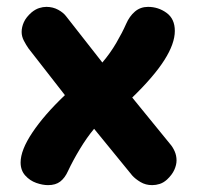

<svg xmlns="http://www.w3.org/2000/svg" viewBox="-20 -531 574 559"><path d="M120 8Q104 8 85.5 1.5Q67 -5 53.5 -20Q40 -35 40 -58Q40 -94 74.5 -145.5Q109 -197 169 -254L63 -390Q56 -400 49.5 -412.5Q43 -425 43 -438Q43 -452 49.5 -466.5Q56 -481 72 -495Q83 -504 94 -507.5Q105 -511 115 -511Q134 -511 149.5 -502.5Q165 -494 173 -483L278 -349Q301 -376 318.5 -406Q336 -436 347 -461Q357 -484 373 -497.5Q389 -511 411 -511Q441 -511 465 -493.5Q489 -476 489 -441Q489 -404 458.5 -356Q428 -308 365 -247L475 -112Q483 -103 488.5 -90.5Q494 -78 494 -64Q494 -51 487.5 -36.5Q481 -22 466 -8Q456 1 445 4.5Q434 8 423 8Q404 8 389 -1Q374 -10 365 -20L254 -156Q233 -131 212.5 -97Q192 -63 178 -33Q169 -13 155.5 -2.5Q142 8 120 8Z"/></svg>

Font: Madimi One
Style: Regular
Weight: 400
Designer: Taurai Valerie Mtake, Mirko Velimirovic
Foundry: TaVaTake
Version: Version 1.000; ttfautohint (v1.8.4.7-5d5b)